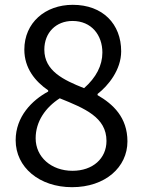

<svg xmlns="http://www.w3.org/2000/svg" viewBox="-20 -764 595 797"><path d="M279 13C417 13 509 -70 509 -177C509 -277 449 -332 385 -369V-374C429 -408 483 -474 483 -551C483 -664 407 -744 282 -744C168 -744 81 -670 81 -558C81 -481 126 -426 180 -389V-384C113 -348 45 -280 45 -182C45 -69 144 13 279 13ZM329 -398C243 -432 164 -470 164 -558C164 -629 213 -677 281 -677C360 -677 405 -618 405 -546C405 -492 379 -442 329 -398ZM281 -55C193 -55 128 -112 128 -190C128 -260 169 -318 228 -356C332 -314 422 -277 422 -179C422 -106 365 -55 281 -55Z"/></svg>

Font: Microsoft YaHei
Style: Regular
Weight: 400
Designer: Ryoko NISHIZUKA 西塚涼子 (kana, bopomofo & ideographs); Paul D. Hunt (Latin, Greek & Cyrillic); Sandoll Communications 산돌커뮤니
Foundry: Adobe
Version: Version 2.001;hotconv 1.0.111;makeotfexe 2.5.65597